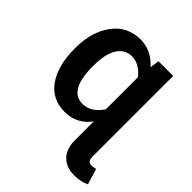

<svg xmlns="http://www.w3.org/2000/svg" viewBox="-209 -674 1022 1022"><g transform="rotate(45 302.0 -163.0)"><path d="M577 111 604 200Q566 218 519 218Q458 218 423.5 182.5Q389 147 389 82V-59Q335 15 244 15Q147 15 95 -60Q43 -135 43 -264Q43 -388 101 -466Q159 -544 258 -544Q338 -544 399 -477L406 -529H517V79Q517 116 547 116Q562 116 577 111ZM280 -82Q344 -82 389 -150V-392Q343 -448 289 -448Q237 -448 207.5 -402.5Q178 -357 178 -265Q178 -82 280 -82Z"/></g></svg>

Font: FiraGO Medium
Style: Regular
Weight: 500
Designer: bBox Type
Foundry: bBox Type GmbH
Version: Version 1.001;PS 001.001;hotconv 1.0.88;makeotf.lib2.5.64775